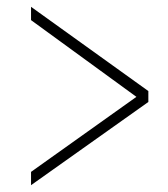

<svg xmlns="http://www.w3.org/2000/svg" viewBox="-20 -641 493 563"><path d="M71 -582 380 -357 71 -137V-98L415 -342V-374L71 -621Z"/></svg>

Font: SSpoqa Han Sans Neo Thin
Style: Regular
Weight: 100
Designer: [Spoqa Han Sans Neo] Dong-huui Kim  Younghwa Kang  Yujin Lee  [Noto Sans] Ryoko NISHIZUKA  (kana & ideographs); Paul D. 
Foundry: Spoqa (http://www.spoqa-han-sans.com)
Version: Version 1.000